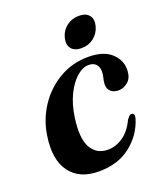

<svg xmlns="http://www.w3.org/2000/svg" viewBox="-124 -725 697 818"><g transform="rotate(-20 225.0 -316.0)"><path d="M296.5 -430.5Q269.5 -430.5 242.5 -407Q215.5 -383.5 194.2 -340.5Q173 -297.5 165 -240Q152 -149.5 176.2 -106.2Q200.5 -63 252 -63Q288 -63 321 -85.8Q354 -108.5 375 -154Q382 -163.5 386.5 -168Q391 -172.5 397 -172Q413.5 -171 406.5 -146.5Q386 -79.5 328.8 -34.2Q271.5 11 184.5 11Q96 11 54 -46.5Q12 -104 28 -207.5Q38.5 -278.5 77.2 -336.5Q116 -394.5 175.2 -429Q234.5 -463.5 306 -463.5Q377.5 -463.5 412.5 -429.5Q447.5 -395.5 444.5 -350Q442.5 -317.5 423 -301.2Q403.5 -285 380.5 -285Q358.5 -285 345.5 -297Q332.5 -309 333 -328.5Q333.5 -344.5 337.2 -357Q341 -369.5 341 -386.5Q341 -405.5 329.8 -418Q318.5 -430.5 296.5 -430.5ZM294 -508Q262 -508 247.8 -526.5Q233.5 -545 241.5 -575Q249 -604.5 273 -623Q297 -641.5 329 -641.5Q361.5 -641.5 375.5 -623Q389.5 -604.5 381.5 -575Q373.5 -545 349.8 -526.5Q326 -508 294 -508Z"/></g></svg>

Font: Fraunces 72pt SemiBold
Style: Italic
Weight: 600
Italic angle: -16°
Version: Version 1.000;[b76b70a41]